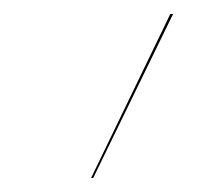

<svg xmlns="http://www.w3.org/2000/svg" viewBox="-20 -700 291 274"><path d="M223 -680H227L113 -446H110Z"/></svg>

Font: Fira Sans Condensed Four
Style: Italic
Weight: 100
Width: 3
Italic angle: -8°
Designer: bBox Type GmbH & Carrois Corporate GbR & Edenspiekermann AG
Foundry: bBox Type GmbH & Carrois Corporate GbR & Edenspiekermann AG
Version: Version 4.301